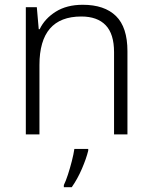

<svg xmlns="http://www.w3.org/2000/svg" viewBox="-20 -655 636 803"><path d="M326 -635Q417 -635 465 -588Q513 -541 513 -441V-93H457V-437Q457 -513 422 -549.5Q387 -586 320 -586Q145 -586 145 -383V-93H88V-625H134L142 -533H146Q167 -577 213 -606Q259 -635 326 -635ZM349 -25Q341 8 322.5 51Q304 94 280 128H247V119Q255 103 264 75.5Q273 48 280.5 18.5Q288 -11 291 -32H349Z"/></svg>

Font: Noto Sans Kannada UI Light
Style: Regular
Weight: 300
Designer: Jelle Bosma - Monotype Design Team
Foundry: Monotype Imaging Inc.
Version: Version 2.005; ttfautohint (v1.8.4.7-5d5b)